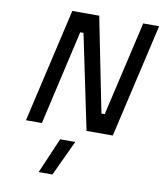

<svg xmlns="http://www.w3.org/2000/svg" viewBox="-103 -777 978 1152"><g transform="rotate(10 386.0 -200.5)"><path d="M243 -694H407L522 -118H542L675 -694H772L612 0H452L332 -576H312L180 0H83ZM305 77H397L296 293H212Z"/></g></svg>

Font: Panefresco 600wt
Style: Italic
Weight: 600
Foundry: Campivisivi & Chank Co
Version: Version 1.000